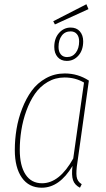

<svg xmlns="http://www.w3.org/2000/svg" viewBox="-20 -875 500 905"><path d="M387.2 -855 397 -832 238.8 -759.8 231 -774.9ZM313 -745.1Q340.8 -745.1 356.4 -727.1Q372.1 -709 372.1 -680.2Q372.1 -638.7 349.9 -613.3Q327.6 -587.9 294.9 -587.9Q267.6 -587.9 251.7 -606Q235.8 -624 235.8 -653.8Q235.8 -694.3 258.3 -719.7Q280.8 -745.1 313 -745.1ZM313 -727.1Q286.1 -727.1 271 -706.8Q255.9 -686.5 255.9 -653.8Q255.9 -631.3 266.6 -618.7Q277.3 -606 295.9 -606Q321.8 -606 337.4 -626.7Q353 -647.5 353 -680.2Q353 -701.7 342.3 -714.4Q331.5 -727.1 313 -727.1ZM285.2 -528.8Q347.2 -528.8 398.9 -495.1L345.2 -111.8Q337.9 -66.4 341.1 -43Q344.2 -19.5 365.2 -6.8L356.9 9.8Q332 -2.9 324.2 -25.9Q316.4 -48.8 321.8 -92.8Q260.3 9.8 176.8 9.8Q116.2 9.8 83 -37.6Q49.8 -85 49.8 -168Q49.8 -217.3 57.9 -266.4Q65.9 -315.4 84.5 -363.3Q103 -411.1 129.6 -447.5Q156.2 -483.9 196.5 -506.3Q236.8 -528.8 285.2 -528.8ZM284.2 -509.8Q240.7 -509.8 204.6 -488.5Q168.5 -467.3 144.5 -432.6Q120.6 -397.9 104.2 -352.8Q87.9 -307.6 80.6 -261.2Q73.2 -214.8 73.2 -168.9Q73.2 -94.2 100.3 -52.7Q127.4 -11.2 178.2 -11.2Q260.3 -11.2 325.2 -127.9L376 -485.8Q335.4 -509.8 284.2 -509.8Z"/></svg>

Font: Fira Sans Compressed Thin
Style: Italic
Weight: 100
Width: 3
Italic angle: -8°
Designer: Carrois Corporate & Edenspiekermann AG
Foundry: Carrois Corporate GbR & Edenspiekermann AG
Version: Version 4.203;PS 004.203;hotconv 1.0.88;makeotf.lib2.5.64775